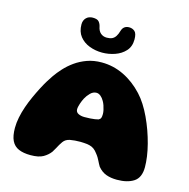

<svg xmlns="http://www.w3.org/2000/svg" viewBox="-120 -948 1071 1086"><g transform="rotate(15 415.0 -405.5)"><path d="M659 20Q623.5 20 596 10Q568.5 0 547 -26Q542.5 -33.5 538.5 -41Q534.5 -48.5 530.8 -56.2Q527 -64 521.5 -73.5Q516 -83 507 -94Q496.5 -108.5 485 -116.8Q473.5 -125 459.5 -128.5Q453.5 -130.5 444.8 -131.5Q436 -132.5 425.5 -133.2Q415 -134 405 -134Q389.5 -134 373.2 -132.8Q357 -131.5 344 -129Q331 -126 322 -120.5Q313 -115 306 -105.5Q299.5 -97 293.2 -85.8Q287 -74.5 280.5 -62.8Q274 -51 266.5 -39Q250.5 -17.5 224.8 -2.8Q199 12 151 12Q109.5 12 81.5 0Q53.5 -12 40 -39.8Q26.5 -67.5 26.5 -114.5Q26.5 -144 33 -176.2Q39.5 -208.5 51 -241.8Q62.5 -275 76.8 -306.2Q91 -337.5 105.5 -365.5Q120 -393.5 133.5 -415.5Q147 -437.5 157 -451.5Q173.5 -475.5 197 -501.2Q220.5 -527 251.2 -549Q282 -571 320.5 -585Q359 -599 406 -599Q474 -599 535.5 -569.2Q597 -539.5 648 -484.5Q669 -462 688 -432.2Q707 -402.5 723.2 -367.8Q739.5 -333 752.8 -296Q766 -259 775.5 -222.2Q785 -185.5 789.8 -151.5Q794.5 -117.5 794.5 -89.5Q794.5 -28.5 757.5 -4.2Q720.5 20 659 20ZM471.5 -283Q481 -288 484 -295.8Q487 -303.5 487 -319Q487 -329 484.2 -341.8Q481.5 -354.5 477 -367.5Q472.5 -380.5 466.5 -390.5Q458 -406 446 -415.8Q434 -425.5 421.5 -425.5Q402 -425.5 386 -409.5Q370 -393.5 360 -374.5Q356.5 -368 352.8 -359.2Q349 -350.5 346 -341.2Q343 -332 341 -323.2Q339 -314.5 339 -307.5Q339 -290 354.5 -282.5Q370 -275 390 -275Q409 -275 424.2 -276Q439.5 -277 451.2 -278.8Q463 -280.5 471.5 -283ZM392 -653Q352.5 -653 317.2 -666.5Q282 -680 260.2 -707.5Q238.5 -735 238.5 -777.5Q238.5 -801 253 -815.8Q267.5 -830.5 291 -830.5Q317.5 -830.5 327.2 -819.2Q337 -808 340.5 -792Q345 -767 359.8 -754.2Q374.5 -741.5 396 -741.5Q414.5 -741.5 426.8 -747.2Q439 -753 447.2 -765.5Q455.5 -778 461 -797.5Q466 -815 477 -823Q488 -831 504 -831Q523.5 -831 537 -819Q550.5 -807 550.5 -772Q550.5 -730.5 526.5 -704.2Q502.5 -678 466.2 -665.5Q430 -653 392 -653Z"/></g></svg>

Font: Gluten Thin ExtraBold
Style: Regular
Weight: 800
Version: Version 1.300